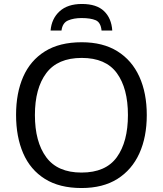

<svg xmlns="http://www.w3.org/2000/svg" viewBox="-20 -938 821 968"><path d="M720 -358Q720 -247 682.5 -164.5Q645 -82 572 -36Q499 10 391 10Q280 10 206.5 -36Q133 -82 97 -165Q61 -248 61 -359Q61 -469 97 -551Q133 -633 206.5 -679Q280 -725 392 -725Q499 -725 572 -679.5Q645 -634 682.5 -551.5Q720 -469 720 -358ZM156 -358Q156 -223 213 -145.5Q270 -68 391 -68Q513 -68 569 -145.5Q625 -223 625 -358Q625 -493 569 -569.5Q513 -646 392 -646Q271 -646 213.5 -569.5Q156 -493 156 -358ZM393 -918Q467 -918 504.5 -882Q542 -846 546 -784H492Q488 -825 462.5 -836Q437 -847 391 -847Q352 -847 323.5 -835Q295 -823 290 -784H235Q240 -844 280.5 -881Q321 -918 393 -918Z"/></svg>

Font: Noto Sans Living
Style: Regular
Weight: 400
Designer: Monotype Design Team
Foundry: Monotype Imaging Inc.
Version: Version 2.013; ttfautohint (v1.8.4.7-5d5b)